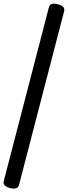

<svg xmlns="http://www.w3.org/2000/svg" viewBox="-28 -978 380 1075"><path d="M28 75Q7 69 -2 59.5Q-11 50 -7 36L246 -938Q250 -952 262 -956Q274 -960 296 -954Q317 -949 326 -939Q335 -929 331 -915L78 59Q74 72 61.5 76Q49 80 28 75Z"/></svg>

Font: Playwrite HR Lijeva
Style: Regular
Weight: 400
Designer: Veronika Burian, José Scaglione
Foundry: TypeTogether
Version: Version 1.002